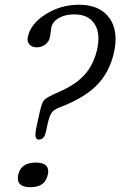

<svg xmlns="http://www.w3.org/2000/svg" viewBox="-20 -779 501 799"><path d="M433.6 -706.1Q460.9 -669.9 460.9 -616.7Q460.9 -592.3 455.1 -564Q436.5 -477.5 380.4 -421.9Q327.6 -369.6 226.6 -331.5Q202.6 -322.3 193.4 -307.6Q184.1 -292.5 176.8 -257.3L171.9 -233.4Q168 -216.3 162.6 -209Q154.8 -198.2 141.1 -198.2Q127.4 -198.2 127.4 -219.7Q127.4 -230 130.9 -246.1L140.6 -291.5Q151.9 -345.7 160.2 -357.9Q167.5 -369.6 198.7 -384.3Q251.5 -407.2 276.9 -422.9Q318.4 -448.2 342.8 -481Q372.6 -520 384.8 -576.2Q389.6 -599.1 389.6 -619.1Q389.6 -655.8 372.6 -680.7Q347.2 -719.2 288.6 -719.2Q251.5 -719.2 225.1 -704.1Q198.7 -689 193.4 -664.1L188 -625Q184.1 -606 168.9 -594.2Q153.3 -582 132.8 -582Q113.3 -582 102.5 -594.2Q94.7 -603 94.7 -615.7Q94.7 -620.1 95.7 -625Q107.4 -680.2 169.9 -719.7Q233.4 -759.3 308.6 -759.3Q394 -759.3 433.6 -706.1ZM128.4 -102.5Q180.7 -102.5 180.7 -65.9Q180.7 -59.1 178.7 -51.3Q168 0 106.4 0Q54.2 0 54.2 -37.1Q54.2 -43.5 55.7 -51.3Q66.9 -102.5 128.4 -102.5Z"/></svg>

Font: inglobal
Style: Italic
Weight: 400
Italic angle: -12°
Designer: Andrey Kochetov, Denis Davydov, Evgeny Yurtaev
Foundry: inglobal
Version: Version 1.00 September 25, 2014, initial release